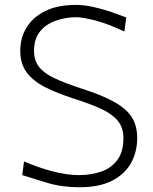

<svg xmlns="http://www.w3.org/2000/svg" viewBox="-20 -766 634 796"><path d="M309.6 10.3Q236.8 10.3 175.5 -8.1Q114.3 -26.4 72.3 -40L79.6 -96.7Q140.1 -70.8 199 -55.4Q257.8 -40 309.1 -40Q359.9 -40.5 401.1 -55.2Q442.4 -69.8 467 -103.5Q491.7 -137.2 491.7 -193.4Q491.7 -237.3 467.8 -265.9Q443.8 -294.4 398.4 -315.2Q353 -335.9 288.1 -356.4Q216.8 -379.4 166.5 -405Q116.2 -430.7 90.1 -466.6Q64 -502.4 64 -555.7Q64 -609.4 90.3 -652.3Q116.7 -695.3 168 -720.5Q219.2 -745.6 293.9 -745.6Q329.1 -745.6 367.4 -737.1Q405.8 -728.5 441.2 -716.3Q476.6 -704.1 503.4 -693.8L495.6 -635.3Q430.2 -666.5 376.7 -680.7Q323.2 -694.8 294.4 -694.8Q248.5 -693.8 209 -679.4Q169.4 -665 145.3 -634.8Q121.1 -604.5 121.1 -555.2Q121.1 -515.6 141.4 -489.3Q161.6 -462.9 204.6 -442.4Q247.6 -421.9 316.4 -399.4Q404.8 -371.1 455.6 -342.3Q506.3 -313.5 527.6 -278.1Q548.8 -242.7 548.8 -193.4Q548.8 -137.2 523.7 -91.1Q498.5 -44.9 445.6 -17.3Q392.6 10.3 309.6 10.3Z"/></svg>

Font: Pinar-DS2-FD Light
Style: Regular
Weight: 300
Designer: Amin Abedi
Version: Version 2.000